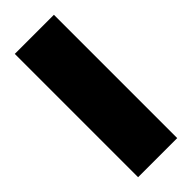

<svg xmlns="http://www.w3.org/2000/svg" viewBox="-11 -920 458 458"><g transform="rotate(45 218.0 -691.0)"><path d="M10 -757H426V-625H10Z"/></g></svg>

Font: Parkinsans Light ExtraBold
Style: Regular
Weight: 800
Version: Version 1.000